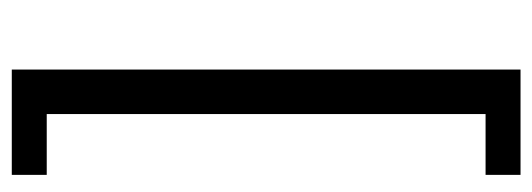

<svg xmlns="http://www.w3.org/2000/svg" viewBox="-316 -430 925 334"><g transform="rotate(-90 147.0 -262.5)"><path d="M10.3 180V119.2H116.1V-644.2H10.3V-705H193.5V180Z"/></g></svg>

Font: Nunito Sans 12pt ExtraLight SemiCondensed
Style: Regular
Weight: 200
Width: 4
Version: Version 3.101;gftools[0.9.27]